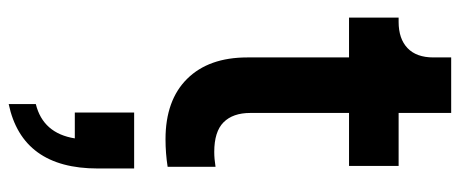

<svg xmlns="http://www.w3.org/2000/svg" viewBox="-336 -372 1084 453"><g transform="rotate(90 206.5 -146.0)"><path d="M309 6Q342 6 374 1V-112Q355 -109 339 -109Q291 -109 269 -131Q247 -153 247 -194V-427H372V-544H247V-668H116V-626Q116 -586 94 -565Q72 -544 32 -544H22V-427H116V-187Q116 -96 166.5 -45Q217 6 309 6ZM226 376Q378 344 378 166V80H246V220H307Q295 295 226 312Z"/></g></svg>

Font: Plus Jakarta Sans
Style: Bold
Weight: 700
Designer: Gumpita Rahayu
Foundry: Tokotype
Version: Version 2.004; ttfautohint (v1.8.3)